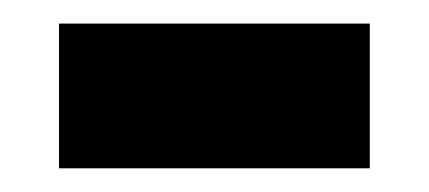

<svg xmlns="http://www.w3.org/2000/svg" viewBox="-20 -349 362 162"><path d="M29.8 -207V-329.1H292V-207Z"/></svg>

Font: Wonky
Style: Regular
Weight: 400
Designer: Monotype Design Team
Foundry: Monotype Imaging Inc.
Version: Version 3.000